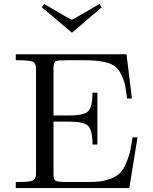

<svg xmlns="http://www.w3.org/2000/svg" viewBox="-20 -956 776 976"><path d="M60.1 0V-30.8H73.2Q130.4 -30.8 146.7 -38.3Q163.1 -45.9 163.1 -73.2V-606.9Q163.1 -634.8 146 -642.3Q128.9 -649.9 73.2 -649.9H60.1V-680.2H623L650.9 -455.1H626Q620.1 -500 615.5 -523.9Q610.8 -547.9 595.9 -577.9Q581.1 -607.9 558.1 -623Q517.1 -649.9 403.8 -649.9H321.8Q275.9 -649.9 264.4 -645Q252.9 -640.1 252 -613.8V-369.1H332Q407.2 -369.1 428.7 -391.1Q450.2 -413.1 450.2 -484.9H475.1V-221.2H450.2Q450.2 -294.4 428 -316.2Q405.8 -337.9 331.1 -337.9H252V-68.8Q252 -42 263.4 -36.4Q274.9 -30.8 325.2 -30.8H418Q457 -30.8 481.4 -33Q505.9 -35.2 537.4 -45.7Q568.8 -56.2 589.8 -76.2Q608.9 -95.2 623.5 -132.1Q638.2 -168.9 642.1 -189.9Q646 -210.9 653.8 -257.8H679.2L637.2 0ZM192.9 -918.9V-919.9L204.1 -936Q338.9 -856 345.2 -856H346.2Q350.1 -856 485.8 -936L497.1 -919.9V-918.9L346.2 -790H345.2Z"/></svg>

Font: CMU Serif Upright Italic
Style: UprightItalic
Weight: 500
Version: Version 0.7.0